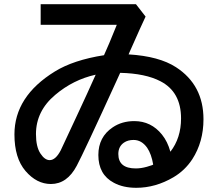

<svg xmlns="http://www.w3.org/2000/svg" viewBox="-20 -831 1040 915"><path d="M173.8 -811H627.9L673.8 -752Q653.8 -710 599.1 -586.4L592.8 -571.8Q738.3 -563 818.8 -510.7Q949.7 -425.8 949.7 -262.7Q949.7 -154.8 896.5 -72.3Q861.3 -18.6 806.6 13.7Q721.2 64 629.4 64Q566.9 64 522.5 40Q448.7 1 448.7 -92.3Q448.7 -178.2 517.1 -224.1Q561 -253.9 620.1 -253.9Q700.2 -253.9 752 -189.5Q778.8 -156.2 792 -107.9Q842.8 -173.3 842.8 -266.6Q842.8 -393.1 744.6 -443.8Q673.3 -481 552.7 -483.9L536.1 -447.3Q379.4 -104 345.7 -41Q299.8 45.9 222.7 45.9Q154.8 45.9 101.6 -16.1Q48.8 -77.6 48.8 -190.4Q48.8 -371.6 241.2 -490.2Q329.6 -544.9 475.6 -567.9Q497.6 -615.7 532.7 -703.1L536.6 -712.9H173.8ZM710 -46.9Q701.7 -96.7 681.2 -127Q654.8 -164.1 616.7 -164.1Q589.4 -164.1 570.8 -151.4Q543.9 -132.8 543.9 -97.2Q543.9 -28.3 627 -28.3Q651.9 -28.3 679.7 -36.1Q710 -44.9 710 -46.9ZM436 -475.1Q328.6 -451.2 243.2 -378.9Q151.4 -301.8 151.4 -191.9Q151.4 -131.3 172.9 -99.1Q193.4 -67.9 216.8 -67.9Q245.1 -67.9 269.5 -114.7Q274.4 -124.5 347.7 -282.2Q397.5 -388.7 436 -475.1Z"/></svg>

Font: BIZ UDGothic
Style: Bold
Weight: 700
Monospace: yes
Designer: TypeBank Co., Ltd.
Foundry: Morisawa Inc.
Version: Version 1.05